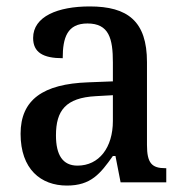

<svg xmlns="http://www.w3.org/2000/svg" viewBox="-20 -567 573 597"><path d="M188 10C263 10 292 -27 331 -82H339L355 0H497V-44H494C452 -44 437 -60 437 -116V-374C437 -501 377 -547 259 -547C160 -547 83 -516 83 -449C83 -404 114 -386 175 -386C175 -450 189 -494 252 -494C319 -494 331 -447 331 -373V-314L254 -311C114 -306 44 -257 44 -151C44 -41 107 10 188 10ZM221 -52C175 -52 154 -85 154 -146C154 -223 184 -263 278 -268L331 -271V-191C331 -108 288 -52 221 -52Z"/></svg>

Font: Noto Serif Hebrew SemiCondensed Medium
Style: Regular
Weight: 500
Width: 4
Designer: Monotype Design Team
Foundry: Monotype Imaging Inc.
Version: Version 2.004